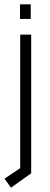

<svg xmlns="http://www.w3.org/2000/svg" viewBox="-20 -639 234 893"><path d="M73 -551V-619H123V-551ZM31 234 1 192 74 143V-478H125V167Z"/></svg>

Font: Turret Road
Style: Regular
Weight: 400
Designer: Noponies
Foundry: Noponies
Version: Version 1.001; ttfautohint (v1.8)